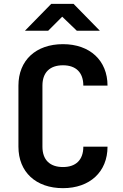

<svg xmlns="http://www.w3.org/2000/svg" viewBox="-20 -970 640 1000"><path d="M110 -810H231L304 -883L380 -810H500L363 -950H247ZM308 10C448 10 540 -75 540 -206H414C414 -137 375 -100 308 -100C240 -100 201 -137 201 -206V-524C201 -593 240 -630 308 -630C375 -630 414 -593 414 -524H540C540 -655 448 -740 308 -740C167 -740 76 -656 76 -524V-206C76 -74 167 10 308 10Z"/></svg>

Font: JetBrains Mono
Style: Bold
Weight: 558
Monospace: yes
Designer: Philipp Nurullin, Konstantin Bulenkov
Foundry: JetBrains
Version: Version 2.305